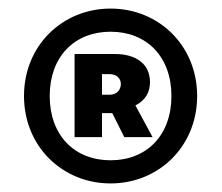

<svg xmlns="http://www.w3.org/2000/svg" viewBox="-20 -736 517 448"><path d="M238 -308C350 -308 440 -394 440 -512C440 -630 350 -716 238 -716C126 -716 36 -630 36 -512C36 -394 126 -308 238 -308ZM238 -362C154 -362 96 -420 96 -512C96 -604 154 -662 238 -662C322 -662 380 -604 380 -512C380 -420 322 -362 238 -362ZM154 -416H218V-472H242L270 -416H336L296 -490C320 -502 330 -522 330 -544C330 -588 296 -610 248 -610H154ZM218 -515V-563H236C252 -563 262 -553 262 -540C262 -528 254 -515 236 -515Z"/></svg>

Font: Source Sans Pro Black
Style: Regular
Weight: 900
Designer: Paul D. Hunt
Foundry: Adobe Systems Incorporated
Version: Version 3.006;hotconv 1.0.111;makeotfexe 2.5.65597